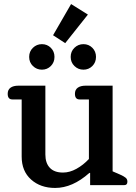

<svg xmlns="http://www.w3.org/2000/svg" viewBox="-20 -914 670 948"><path d="M414 -842 302 -701 242 -740 331 -894ZM124 -633Q124 -660 142.5 -678Q161 -696 187 -696Q213 -696 231 -678Q249 -660 249 -633Q249 -606 231 -588Q213 -570 187 -570Q161 -570 142.5 -588Q124 -606 124 -633ZM329 -633Q329 -660 347.5 -678Q366 -696 392 -696Q418 -696 436 -678Q454 -660 454 -633Q454 -606 436 -588Q418 -570 392 -570Q366 -570 347.5 -588Q329 -606 329 -633ZM87 -141V-423H41Q18 -423 18 -451Q18 -471 32 -481Q46 -491 71 -491H204V-151Q204 -109 226 -85.5Q248 -62 291 -62Q324 -62 357.5 -80.5Q391 -99 419 -129V-423H373Q350 -423 350 -451Q350 -471 364 -481Q378 -491 403 -491H536V-68L573 -52Q593 -43 601 -36Q609 -29 609 -17Q609 0 594 0H425V-60H421Q338 14 252 14Q180 14 133.5 -27.5Q87 -69 87 -141Z"/></svg>

Font: Maitree Semibold
Style: Regular
Weight: 600
Designer: CadsonDemak Team
Foundry: CadsonDemak
Version: Version 1.010